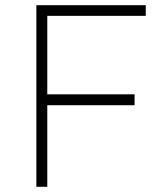

<svg xmlns="http://www.w3.org/2000/svg" viewBox="-20 -719 592 739"><path d="M120 -699H541V-658H162V-356H498V-314H162V0H120Z"/></svg>

Font: Gontserrat ExtraLight
Style: Regular
Weight: 275
Designer: Julieta Ulanovsky
Foundry: Julieta Ulanovsky
Version: Version 6.001